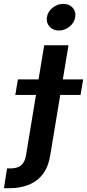

<svg xmlns="http://www.w3.org/2000/svg" viewBox="-120 -779 454 1003"><path d="M110.8 -542.5H237.8L142.1 34.2Q132.8 91.8 104.7 129.4Q76.7 167 32.2 185.5Q-12.2 204.1 -71.3 204.1H-99.6L-83 100.6H-63Q-26.9 100.6 -8.1 83.3Q10.7 65.9 16.1 31.2ZM-40 -283.2 -26.4 -364.3H314.5L300.8 -283.2ZM187.5 -619.6Q156.7 -619.6 138.7 -640.1Q120.6 -660.6 125 -689.5Q129.9 -718.8 155 -738.8Q180.2 -758.8 210.4 -758.8Q241.2 -758.8 259.5 -738.8Q277.8 -718.8 272.9 -689.5Q268.6 -660.6 243.4 -640.1Q218.3 -619.6 187.5 -619.6Z"/></svg>

Font: Inter 16pt SemiBold
Style: Italic
Weight: 600
Italic angle: -9.3988°
Version: Version 4.001;git-66647c0bb